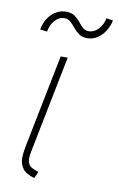

<svg xmlns="http://www.w3.org/2000/svg" viewBox="-82 -749 496 802"><g transform="rotate(10 166.0 -347.5)"><path d="M122.1 7.8Q85.9 -2.4 72 -21.5Q58.1 -40.5 58.1 -64.7Q58.1 -88.9 63.5 -115.2L142.6 -511.7H172.4L89.8 -96.7Q84 -66.9 89.1 -52.5Q94.2 -38.1 106.4 -31.7Q118.7 -25.4 134.8 -20.5ZM68.4 -604 38.6 -607.9Q43.5 -634.3 56.6 -655Q69.8 -675.8 89.4 -687.7Q108.9 -699.7 132.3 -699.7Q155.8 -699.7 169.7 -689.9Q183.6 -680.2 193.4 -667.7Q203.1 -655.3 213.4 -645.5Q223.6 -635.7 239.3 -635.7Q262.2 -635.7 280.3 -655.3Q298.3 -674.8 303.2 -701.7L331.5 -697.8Q326.2 -671.9 312.7 -651.1Q299.3 -630.4 280.3 -618.2Q261.2 -606 238.3 -606Q216.3 -606 202.4 -616Q188.5 -626 178.2 -638.9Q168 -651.9 157 -661.9Q146 -671.9 130.4 -671.9Q108.4 -671.9 91.1 -653.1Q73.7 -634.3 68.4 -604Z"/></g></svg>

Font: Reddit Sans ExtraLight
Style: Italic
Weight: 250
Italic angle: -11.25°
Designer: Stephen Hutchings
Version: Version 1.013